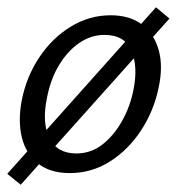

<svg xmlns="http://www.w3.org/2000/svg" viewBox="-21 -467 495 528"><path d="M36 41 -1 11 408 -447 445 -416ZM171 9Q117 9 83.5 -17.5Q50 -44 39 -89.5Q28 -135 39 -192Q52 -257 87.5 -310Q123 -363 174 -394Q225 -425 283 -425Q336 -425 369.5 -399.5Q403 -374 415.5 -329Q428 -284 415 -225Q402 -162 367 -108.5Q332 -55 281.5 -23Q231 9 171 9ZM189 -45Q229 -45 260.5 -69.5Q292 -94 314.5 -134Q337 -174 346 -220Q359 -284 340.5 -327.5Q322 -371 266 -371Q230 -371 198 -349.5Q166 -328 142 -289Q118 -250 108 -197Q94 -129 115 -87Q136 -45 189 -45Z"/></svg>

Font: Ysabeau Office Medium
Style: Italic
Weight: 500
Italic angle: -12°
Designer: Christian Thalmann (Catharsis Fonts)
Version: Version 2.001;gftools[0.9.30]; featfreeze: tnum,lnum,ss02